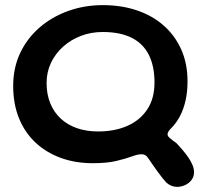

<svg xmlns="http://www.w3.org/2000/svg" viewBox="-20 -624 812 750"><path d="M671.5 106Q649.5 106 630.5 90Q616.5 75 596.8 48Q577 21 558 -7.5Q552.5 -15.5 546.5 -18.5Q540.5 -21.5 533 -21.5Q518.5 -21.5 494.8 -12.8Q471 -4 434 4.8Q397 13.5 342.5 13.5Q274.5 13.5 217.5 -7.2Q160.5 -28 118.8 -67Q77 -106 54.2 -162Q31.5 -218 31.5 -288.5Q31.5 -359 58.8 -416.8Q86 -474.5 134.5 -516.5Q183 -558.5 246.5 -581.2Q310 -604 381.5 -604Q453.5 -604 514 -583.8Q574.5 -563.5 618.8 -524.8Q663 -486 687.8 -431Q712.5 -376 712.5 -306Q712.5 -265 704.8 -231Q697 -197 682.8 -170Q668.5 -143 648.5 -123Q634.5 -109.5 634.5 -99Q634.5 -92.5 643.2 -84.8Q652 -77 668.5 -65.5Q681.5 -52 694 -37.2Q706.5 -22.5 716.5 -7.8Q726.5 7 732.2 21.2Q738 35.5 738 49Q738 65.5 728.5 78.5Q719 91.5 703.5 98.8Q688 106 671.5 106ZM363 -110.5Q428.5 -110.5 478 -132.5Q527.5 -154.5 555.5 -197Q583.5 -239.5 583.5 -301.5Q583.5 -366 561.2 -410Q539 -454 494.2 -476.5Q449.5 -499 381 -499Q336 -499 296.5 -484Q257 -469 226.8 -442Q196.5 -415 179.2 -378.8Q162 -342.5 162 -300Q162 -255.5 176.5 -220.2Q191 -185 217.5 -160.5Q244 -136 281 -123.2Q318 -110.5 363 -110.5Z"/></svg>

Font: Gluten Thin
Style: Regular
Weight: 400
Version: Version 1.300